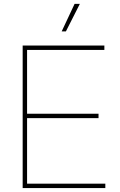

<svg xmlns="http://www.w3.org/2000/svg" viewBox="-20 -960 610 980"><path d="M95.7 0V-727.5H512.7V-705.1H118.2V-379.4H482.9V-356.9H118.2V-22.5H517.6V0ZM294.9 -799.8 360.8 -940.4H387.7L316.4 -799.8Z"/></svg>

Font: Inter 24pt Thin
Style: Regular
Weight: 250
Designer: Rasmus Andersson
Foundry: rsms
Version: Version 4.001;git-66647c0bb